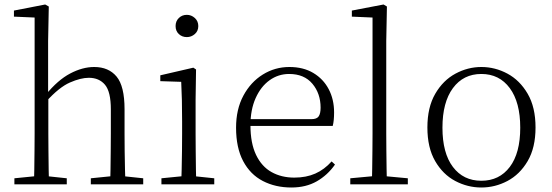

<svg xmlns="http://www.w3.org/2000/svg" viewBox="-20 -820 2454 854"><path d="M44 0V-27L154 -38H174L277 -27V0ZM131 0Q132 -24 132.5 -64.5Q133 -105 133.5 -149Q134 -193 134 -226V-742L42 -746V-773L181 -800L197 -791L194 -637V-399L195 -387V-226Q195 -193 195.5 -149Q196 -105 196.5 -64.5Q197 -24 198 0ZM384 0V-27L493 -38H513L617 -27V0ZM470 0Q471 -24 471.5 -64Q472 -104 472.5 -148Q473 -192 473 -226V-334Q473 -412 447 -443Q421 -474 375 -474Q339 -474 291 -453Q243 -432 185 -368L170 -399H184Q237 -464 292 -493Q347 -522 399 -522Q463 -522 498.5 -479.5Q534 -437 534 -334V-226Q534 -192 534.5 -148Q535 -104 536 -64Q537 -24 538 0Z M698 0V-27L809 -38H828L933 -27V0ZM786 0Q787 -24 788 -64.5Q789 -105 789.5 -149Q790 -193 790 -226V-281Q790 -332 789 -375Q788 -418 786 -456L693 -459V-485L840 -519L852 -511L850 -377V-226Q850 -193 850.5 -149Q851 -105 851.5 -64.5Q852 -24 853 0ZM811 -655Q790 -655 775.5 -668.5Q761 -682 761 -704Q761 -726 775.5 -740Q790 -754 811 -754Q831 -754 846.5 -740Q862 -726 862 -704Q862 -682 846.5 -668.5Q831 -655 811 -655Z M1276 14Q1205 14 1149 -15Q1093 -44 1061.5 -103.5Q1030 -163 1030 -252Q1030 -334 1062.5 -394.5Q1095 -455 1149 -488.5Q1203 -522 1267 -522Q1329 -522 1373.5 -495.5Q1418 -469 1442 -423.5Q1466 -378 1466 -320Q1466 -283 1460 -260H1060V-290H1365Q1389 -290 1397.5 -302.5Q1406 -315 1406 -341Q1406 -404 1369.5 -447.5Q1333 -491 1266 -491Q1218 -491 1179 -463Q1140 -435 1117 -383.5Q1094 -332 1094 -263Q1094 -183 1119 -131Q1144 -79 1188 -54.5Q1232 -30 1289 -30Q1342 -30 1382.5 -48Q1423 -66 1455 -102L1470 -88Q1437 -41 1389 -13.5Q1341 14 1276 14Z M1538 0V-27L1657 -38H1676L1794 -27V0ZM1634 0Q1635 -30 1635.5 -69Q1636 -108 1636.5 -149.5Q1637 -191 1637 -226V-742L1545 -746V-773L1686 -800L1701 -791L1698 -637V-226Q1698 -191 1698.5 -149.5Q1699 -108 1699.5 -69Q1700 -30 1701 0Z M2121 14Q2060 14 2005 -15Q1950 -44 1915.5 -103.5Q1881 -163 1881 -253Q1881 -343 1916 -403Q1951 -463 2006 -492.5Q2061 -522 2121 -522Q2182 -522 2237 -492.5Q2292 -463 2327 -403Q2362 -343 2362 -253Q2362 -163 2327 -103.5Q2292 -44 2237 -15Q2182 14 2121 14ZM2121 -16Q2201 -16 2247.5 -77.5Q2294 -139 2294 -252Q2294 -365 2247.5 -428Q2201 -491 2121 -491Q2041 -491 1994.5 -428Q1948 -365 1948 -252Q1948 -139 1994.5 -77.5Q2041 -16 2121 -16Z"/></svg>

Font: Noto Serif JP ExtraLight ExtraLight
Style: Regular
Weight: 250
Version: Version 2.003-H1;hotconv 1.1.1;makeotfexe 2.6.0